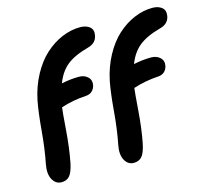

<svg xmlns="http://www.w3.org/2000/svg" viewBox="-109 -885 1099 1021"><g transform="rotate(-15 440.0 -374.5)"><path d="M107.9 11.2Q76.2 11.2 58.8 -20.3Q41.5 -51.8 51.8 -105Q67.4 -182.1 75.9 -282Q84.5 -381.8 96.2 -441.9Q111.3 -516.1 144.5 -577.4Q177.7 -638.7 220.9 -678Q264.2 -717.3 314.2 -738.5Q364.3 -759.8 415 -759.8Q447.8 -759.8 467.5 -743.9Q487.3 -728 481 -696.8Q473.6 -656.2 428.2 -644Q349.1 -622.6 308.1 -588.9Q267.1 -555.2 245.1 -496.1Q293.5 -506.8 341.8 -506.8Q370.6 -506.8 389.4 -489.3Q408.2 -471.7 402.8 -443.8Q398.9 -424.8 385.7 -412.6Q372.6 -400.4 351.1 -398.9Q279.8 -395 212.9 -373Q209.5 -349.6 202.1 -251.5Q194.8 -153.3 179.2 -74.2Q168.9 -25.9 152.6 -7.3Q136.2 11.2 107.9 11.2ZM505.9 11.2Q473.6 11.2 456.5 -20.3Q439.5 -51.8 450.2 -105Q465.8 -182.1 474.1 -282Q482.4 -381.8 494.1 -441.9Q509.3 -516.1 542.5 -577.4Q575.7 -638.7 618.9 -678Q662.1 -717.3 712.2 -738.5Q762.2 -759.8 813 -759.8Q845.2 -759.8 864.7 -744.1Q884.3 -728.5 878.9 -696.8Q871.6 -656.2 826.2 -644Q747.1 -622.6 705.6 -588.6Q664.1 -554.7 642.1 -496.1Q691.9 -506.8 738.8 -506.8Q768.1 -506.8 787.1 -489.3Q806.2 -471.7 800.8 -443.8Q796.9 -424.8 783.7 -412.6Q770.5 -400.4 749 -398.9Q677.7 -395 610.8 -373Q607.4 -349.6 600.1 -251.5Q592.8 -153.3 577.1 -74.2Q566.9 -25.9 550.5 -7.3Q534.2 11.2 505.9 11.2Z"/></g></svg>

Font: Shantell Sans Normal
Style: Italic
Weight: 600
Italic angle: -11.31°
Designer: Stephen Nixon, Anya Danilova, Shantell Martin
Foundry: Arrow Type
Version: Version 1.006;[559af2be0]